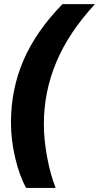

<svg xmlns="http://www.w3.org/2000/svg" viewBox="-20 -754 481 932"><path d="M33.2 -159.2Q33.2 -320.3 94 -461.4Q154.8 -602.5 283.2 -733.9H440.9Q314 -596.7 253.4 -452.6Q192.9 -308.6 192.9 -150.9Q192.9 -77.6 208.7 8.3Q224.6 94.2 250 158.2H106.9Q74.2 99.6 53.7 12.2Q33.2 -75.2 33.2 -159.2ZM351.6 -725.1Z"/></svg>

Font: TypoPRO Open Sans
Style: Italic
Weight: 800
Italic angle: -12°
Foundry: Ascender Corporation
Version: Version 1.10